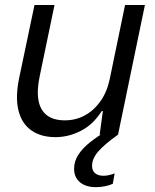

<svg xmlns="http://www.w3.org/2000/svg" viewBox="-20 -545 629 777"><path d="M204.4 10Q146 10 107.2 -17.1Q68.4 -44.1 54.9 -97.2Q41.4 -150.3 57.4 -228.7L119.6 -524.7H200.6L140.6 -236.3Q128.6 -179.4 135.6 -139.6Q142.7 -99.7 169.3 -78.9Q195.9 -58 242.4 -58Q286.7 -58 323.8 -78.3Q360.9 -98.6 387.3 -136.4Q413.7 -174.3 424.4 -226.7L486.1 -524.7H566.4L457.7 0H383.3L396.3 -95.6H391.9Q356.9 -40.7 307.1 -15.4Q257.3 10 204.4 10ZM368.1 212.4Q327.6 212.4 303.7 192.6Q279.9 172.7 279.9 138.1Q279.9 107.7 297.1 81.1Q314.4 54.4 345.2 30.1Q376 5.7 414.9 -16.7H451.4L457.7 0Q405 37.1 378.8 66.6Q352.6 96.1 352.6 126Q352.6 145.3 364.7 155.8Q376.9 166.3 399.1 166.3Q410.9 166.3 422.4 163.4Q434 160.6 444 156.6L436.4 198.9Q423 205 404.9 208.7Q386.7 212.4 368.1 212.4Z"/></svg>

Font: Mona Sans
Style: Italic
Weight: 200
Italic angle: -11.6951°
Designer: Deni Anggara
Foundry: GitHub
Version: Version 2.000